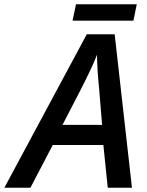

<svg xmlns="http://www.w3.org/2000/svg" viewBox="-77 -875 686 895"><path d="M327.6 -715.3H457.5L538.1 0H425.3L404.8 -199.2H168.9L64.9 0H-56.6ZM398.9 -293 384.8 -464.8Q376 -552.7 375 -619.6Q361.3 -583.5 344.2 -548.3Q314 -483.4 214.4 -293ZM277.3 -855H560.5L544.9 -778.8H261.2Z"/></svg>

Font: Viking Open Sans Light
Style: Bold Italic
Weight: 600
Italic angle: -12°
Foundry: Ascender Corporation
Version: Version 2.000